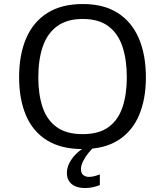

<svg xmlns="http://www.w3.org/2000/svg" viewBox="-20 -741 831 967"><path d="M397 9.8Q287.6 9.8 216.6 -34.4Q145.5 -78.6 110.8 -159.9Q76.2 -241.2 76.2 -352.1Q76.2 -465.3 111.8 -548.1Q147.5 -630.9 218.8 -675.8Q290 -720.7 397.5 -720.7Q502.9 -720.7 573.5 -675.5Q644 -630.4 679.4 -547.4Q714.8 -464.4 714.8 -351.1Q714.8 -242.2 680.4 -160.9Q646 -79.6 575.7 -34.9Q505.4 9.8 397 9.8ZM396 -65.4Q478.5 -65.4 527.1 -101.3Q575.7 -137.2 597.2 -201.7Q618.7 -266.1 618.7 -351.6Q618.7 -440.4 596.7 -506.3Q574.7 -572.3 525.9 -608.9Q477.1 -645.5 397 -645.5Q317.4 -645.5 267.8 -609.1Q218.3 -572.8 195.6 -506.8Q172.9 -440.9 172.9 -351.6Q172.9 -266.1 194.3 -201.7Q215.8 -137.2 264.9 -101.3Q314 -65.4 396 -65.4ZM410.2 206.1Q379.9 206.1 359.1 197Q338.4 188 327.6 170.9Q316.9 153.8 316.9 130.9Q316.9 102.5 331.5 75.9Q346.2 49.3 369.1 28.6Q392.1 7.8 416.5 -2.4H457.5Q442.4 8.3 426.3 28.1Q410.2 47.9 398.9 70.1Q387.7 92.3 387.7 110.8Q387.7 131.3 399.4 140.6Q411.1 149.9 427.7 149.9Q443.4 149.9 459.2 145.3Q475.1 140.6 482.9 137.7V190.9Q470.2 196.8 449.5 201.4Q428.7 206.1 410.2 206.1Z"/></svg>

Font: Comme
Style: Regular
Weight: 400
Designer: Vernon Adams
Foundry: Vernon Adams
Version: Version 1.000;gftools[0.9.27]